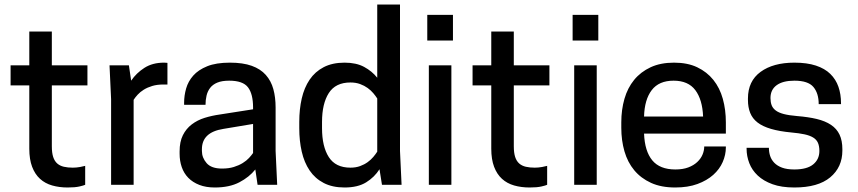

<svg xmlns="http://www.w3.org/2000/svg" viewBox="-20 -820 3807 852"><path d="M368 -530V-441H210V-171Q210 -142 216 -123.5Q222 -105 234 -94.5Q246 -84 263.5 -80Q281 -76 303 -76Q319 -76 335.5 -79Q352 -82 358 -84V0Q352 3 332.5 7.5Q313 12 280 12Q243 12 211.5 3Q180 -6 157.5 -26.5Q135 -47 122.5 -80Q110 -113 110 -160V-441H27V-530H110V-680H210V-530Z M708 -542Q713 -542 717 -541.5Q721 -541 723 -541V-445H705Q677 -445 655.5 -438.5Q634 -432 618 -422Q602 -412 591 -400Q580 -388 573 -377V0H473V-380L466 -530H552L562 -462Q585 -496 621 -519Q657 -542 708 -542Z M1113 -68Q1086 -34 1042 -11Q998 12 933 12Q894 12 864.5 0.5Q835 -11 815.5 -31Q796 -51 786.5 -78.5Q777 -106 777 -138V-148Q777 -191 791.5 -220Q806 -249 831 -268Q856 -287 888 -297Q920 -307 956 -312L1103 -335V-343Q1103 -403 1080.5 -432.5Q1058 -462 997 -462Q965 -462 944.5 -453.5Q924 -445 912.5 -430Q901 -415 896.5 -395.5Q892 -376 892 -355H797V-364Q797 -396 806 -427.5Q815 -459 837.5 -484.5Q860 -510 899.5 -526Q939 -542 1000 -542Q1058 -542 1097 -528Q1136 -514 1159.5 -487.5Q1183 -461 1193 -424.5Q1203 -388 1203 -343V-150L1210 0H1123ZM965 -72Q995 -72 1017.5 -79Q1040 -86 1057 -96.5Q1074 -107 1085 -119Q1096 -131 1103 -141V-270L971 -248Q876 -233 876 -158V-150Q876 -120 897 -96Q918 -72 965 -72Z M1509 -542Q1561 -542 1596 -523Q1631 -504 1654 -475V-800H1755V-150L1762 0H1675L1664 -69Q1642 -34 1605 -11Q1568 12 1509 12Q1455 12 1416.5 -8Q1378 -28 1354 -63.5Q1330 -99 1319 -147Q1308 -195 1308 -251V-279Q1308 -335 1319 -383Q1330 -431 1354 -466.5Q1378 -502 1416.5 -522Q1455 -542 1509 -542ZM1654 -383Q1647 -394 1636.5 -406.5Q1626 -419 1611.5 -429.5Q1597 -440 1578 -447Q1559 -454 1535 -454Q1469 -454 1439 -407Q1409 -360 1409 -279V-251Q1409 -170 1439 -123Q1469 -76 1535 -76Q1559 -76 1578 -83Q1597 -90 1611.5 -100.5Q1626 -111 1636.5 -123.5Q1647 -136 1654 -147Z M1883 -530H1983V0H1883ZM1990 -640H1876V-754H1990Z M2418 -530V-441H2260V-171Q2260 -142 2266 -123.5Q2272 -105 2284 -94.5Q2296 -84 2313.5 -80Q2331 -76 2353 -76Q2369 -76 2385.5 -79Q2402 -82 2408 -84V0Q2402 3 2382.5 7.5Q2363 12 2330 12Q2293 12 2261.5 3Q2230 -6 2207.5 -26.5Q2185 -47 2172.5 -80Q2160 -113 2160 -160V-441H2077V-530H2160V-680H2260V-530Z M2528 -530H2628V0H2528ZM2635 -640H2521V-754H2635Z M2838 -227Q2841 -149 2874.5 -108.5Q2908 -68 2977 -68Q3010 -68 3034 -77Q3058 -86 3074 -101Q3090 -116 3097.5 -134Q3105 -152 3105 -170H3201V-166Q3201 -133 3187 -101Q3173 -69 3145 -44Q3117 -19 3075 -3.5Q3033 12 2976 12Q2914 12 2869 -8.5Q2824 -29 2794.5 -64.5Q2765 -100 2751 -148.5Q2737 -197 2737 -253V-277Q2737 -333 2751 -381.5Q2765 -430 2794 -465.5Q2823 -501 2867 -521.5Q2911 -542 2971 -542Q3031 -542 3074 -521.5Q3117 -501 3145.5 -465.5Q3174 -430 3187.5 -381.5Q3201 -333 3201 -277V-227ZM2969 -462Q2904 -462 2872 -420Q2840 -378 2838 -303H3100Q3097 -378 3065.5 -420Q3034 -462 2969 -462Z M3505 -68Q3561 -68 3588.5 -90.5Q3616 -113 3616 -150Q3616 -172 3609.5 -186.5Q3603 -201 3588 -210Q3573 -219 3549.5 -224Q3526 -229 3493 -232Q3439 -237 3401.5 -248Q3364 -259 3341.5 -276.5Q3319 -294 3309 -319Q3299 -344 3299 -376V-383Q3299 -460 3355 -501Q3411 -542 3505 -542Q3561 -542 3600.5 -529Q3640 -516 3664.5 -492Q3689 -468 3700.5 -435Q3712 -402 3712 -362V-358H3613Q3613 -406 3589.5 -434Q3566 -462 3505 -462Q3454 -462 3426.5 -442Q3399 -422 3399 -385Q3399 -367 3404 -353.5Q3409 -340 3422 -330Q3435 -320 3458 -314Q3481 -308 3517 -305Q3567 -301 3604.5 -292Q3642 -283 3667.5 -266Q3693 -249 3705.5 -222.5Q3718 -196 3718 -158V-152Q3718 -78 3664 -33Q3610 12 3505 12Q3448 12 3408 -2.5Q3368 -17 3342.5 -41Q3317 -65 3305 -96Q3293 -127 3293 -160V-164H3392Q3392 -145 3397.5 -128Q3403 -111 3416 -97.5Q3429 -84 3450.5 -76Q3472 -68 3505 -68Z"/></svg>

Font: Cooper Hewitt
Style: Regular
Weight: 707
Designer: Village Type and Design LLC
Foundry: Cooper Hewitt Smithsonian Design Museum
Version: 1.000